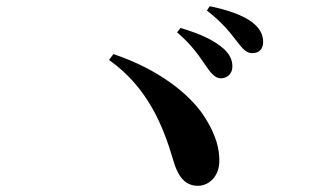

<svg xmlns="http://www.w3.org/2000/svg" viewBox="-20 -743 1040 618"><path d="M642 -532C659 -507 672 -492 689 -491C712 -490 728 -507 728 -528C728 -549 721 -567 699 -587C666 -616 618 -636 561 -653L550 -639C598 -598 623 -560 642 -532ZM740 -613C760 -587 772 -572 792 -572C814 -572 827 -585 827 -608C827 -631 817 -652 791 -672C761 -694 714 -711 655 -723L646 -709C700 -667 721 -637 740 -613ZM345 -569 331 -550C455 -462 505 -339 538 -226C556 -164 583 -145 617 -145C654 -145 686 -177 686 -225C686 -261 678 -307 635 -372C589 -440 493 -519 345 -569Z"/></svg>

Font: Noto Serif SC
Style: Bold
Weight: 700
Designer: Ryoko NISHIZUKA 西塚涼子 (kana & ideographs); Frank Grießhammer (Latin, Greek & Cyrillic); Wenlong ZHANG 张文龙 (bopomofo); San
Foundry: Adobe
Version: Version 2.001;hotconv 1.1.0;makeotfexe 2.6.0